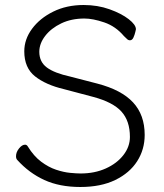

<svg xmlns="http://www.w3.org/2000/svg" viewBox="-20 -731 657 767"><path d="M235 -375Q163 -392 120 -426Q77 -460 77 -526Q77 -574 108 -616Q139 -658 192.5 -684.5Q246 -711 314 -711Q370 -711 417.5 -694Q465 -677 494 -654.5Q523 -632 523 -614Q523 -614 520.5 -603Q518 -592 513 -581Q508 -570 499 -570Q492 -570 486 -576.5Q480 -583 475 -587Q442 -626 396.5 -641.5Q351 -657 317 -657Q265 -657 224.5 -637.5Q184 -618 160.5 -587.5Q137 -557 137 -524Q137 -484 167 -461.5Q197 -439 261 -425L369 -397Q465 -372 511.5 -322Q558 -272 558 -192Q558 -134 528 -87Q498 -40 440.5 -12Q383 16 301 16Q218 16 157 -12Q96 -40 49 -92Q44 -97 44 -107Q44 -123 56 -138Q68 -153 80 -153Q87 -153 91 -146Q115 -107 144.5 -85Q174 -63 204 -53Q234 -43 260 -40.5Q286 -38 302 -38Q358 -38 402.5 -58Q447 -78 473 -111.5Q499 -145 499 -184Q499 -248 465 -285.5Q431 -323 352 -344Z"/></svg>

Font: Moon Stars Kai T Light
Style: Regular
Weight: 300
Designer: GuiWonder
Version: Version 1.101